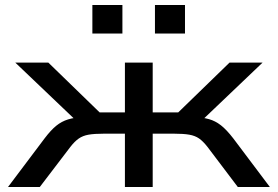

<svg xmlns="http://www.w3.org/2000/svg" viewBox="-20 -747 1109 767"><path d="M12 0 158 -194Q183 -227 204.5 -244.5Q226 -262 252 -270Q278 -278 317 -280L299 -251L41 -497H173L378 -298H479V-497H590V-298H692L897 -497H1029L771 -251L753 -280Q790 -278 815 -271Q840 -264 862.5 -246.5Q885 -229 912 -194L1058 0H930L809 -160Q791 -183 775 -194Q759 -205 736 -209Q713 -213 675 -213H590V0H479V-213H395Q357 -213 334 -209Q311 -205 294.5 -193.5Q278 -182 261 -160L139 0ZM599 -613V-727H719V-613ZM349 -613V-727H469V-613Z"/></svg>

Font: Nunito Sans 7pt Expanded Medium
Style: Regular
Weight: 500
Width: 7
Designer: Vernon Adams
Foundry: Vernon Adams
Version: Version 3.101;gftools[0.9.27]